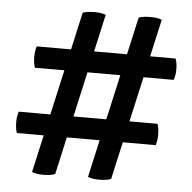

<svg xmlns="http://www.w3.org/2000/svg" viewBox="-48 -692 735 735"><g transform="rotate(5 319.0 -325.0)"><path d="M101 -13.5Q108.5 -10 120.5 -8.2Q132.5 -6.5 145 -6.5Q158 -6.5 170 -8.2Q182 -10 190 -13.5L329.5 -637.5Q312.5 -644 285.5 -644Q273 -644 261 -642.5Q249 -641 241 -637.5ZM316 -13.5Q323.5 -10 335.5 -8.2Q347.5 -6.5 360.5 -6.5Q373.5 -6.5 385.2 -8.2Q397 -10 405 -13.5L545 -637.5Q528 -644 501 -644Q488.5 -644 476.5 -642.5Q464.5 -641 456 -637.5ZM563.5 -157Q569.5 -173.5 569.5 -198Q569.5 -222 563.5 -239H30Q27 -230.5 25.5 -219.8Q24 -209 24 -198Q24 -187 25.5 -176.2Q27 -165.5 30 -157ZM610.5 -412Q617 -429 617 -453Q617 -477 610.5 -494H77Q74 -485.5 72.5 -475Q71 -464.5 71 -453Q71 -442 72.5 -431.2Q74 -420.5 77 -412Z"/></g></svg>

Font: Signika Negative
Style: Regular
Weight: 400
Designer: Anna Giedry
Foundry: Anna Giedry
Version: Version 2.001